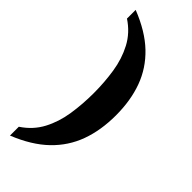

<svg xmlns="http://www.w3.org/2000/svg" viewBox="-292 -808 984 984"><g transform="rotate(45 200.0 -316.5)"><path d="M32 75Q94 34 126.5 -27.5Q159 -89 170.5 -164Q182 -239 182 -318Q182 -397 170.5 -471Q159 -545 126.5 -606.5Q94 -668 32 -709V-772Q144 -728 212 -663Q280 -598 311.5 -512Q343 -426 343 -318Q343 -210 311.5 -123.5Q280 -37 212 28.5Q144 94 32 139Z"/></g></svg>

Font: Noto Naskh Arabic UI
Style: Regular
Weight: 400
Designer: Monotype Design Team, David Williams, Mohamad Dakak and Nizar Qandah
Foundry: Monotype Imaging Inc.
Version: Version 2.014